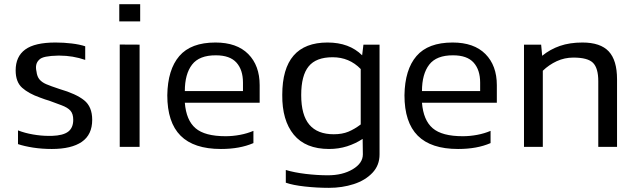

<svg xmlns="http://www.w3.org/2000/svg" viewBox="-20 -696 3014 910"><path d="M417 -128.2Q417 -190.3 378.6 -220.9Q340.3 -251.5 262.5 -274Q219.3 -288.3 198.9 -297.1Q178.6 -305.9 167.1 -319.6Q155.6 -333.4 153 -356.9Q144.6 -392.8 165 -412.1Q173.9 -422.5 197.2 -427.2Q220.6 -431.9 254.6 -432.4Q259.3 -432.4 263.3 -432.4Q293.5 -432.4 324.3 -427.3Q355 -422.1 383.9 -412.1V-476.6Q357.8 -485.4 319.6 -490Q281.4 -494.5 243 -494.5Q144.8 -494.5 99.5 -461.3Q54.2 -428.2 54.2 -362.3Q54.2 -307.4 85.1 -279.9Q116 -252.4 169.2 -233.7Q184 -228.6 193.7 -224.8Q200.9 -222.4 212.8 -218.9Q250.2 -205.7 270.4 -197.6Q300.7 -186.5 313.9 -171.4Q327.1 -156.3 327.1 -128.2Q327.1 -90.2 303.2 -72Q279.3 -53.8 226.4 -52Q217.6 -52 209.6 -52Q175.1 -52 136.4 -58.7Q97.7 -65.3 65.3 -78.1V-13Q94.9 -3 137 3.6Q179 10.1 225.6 10.1Q318.5 10.1 367.7 -23.7Q417 -57.6 417 -128.2Z M644.4 -594.5V-676.1H545.3V-594.5ZM641.6 0V-484.4L547.5 -484.9V0Z M1181.1 -17.8V-75.8Q1152 -63.4 1117.7 -56.9Q1083.3 -50.4 1049.2 -50.4Q951 -50.4 906.7 -88.3Q862.5 -126.1 856 -209.1H1210.7V-292.3Q1210.7 -385.3 1156.6 -439.9Q1102.4 -494.5 1001 -494.5Q885 -494.5 829.9 -430.4Q774.8 -366.3 772.9 -244.6Q772.9 -115.9 835.9 -52.9Q898.9 10.1 1027 10.1Q1072.2 10.1 1110.1 3.2Q1148 -3.6 1181.1 -17.8ZM1003.3 -433.8Q1069.8 -433.8 1100.7 -399.3Q1131.6 -364.9 1131.6 -304.2V-264.3H856Q856 -345.1 890.3 -389.7Q924.7 -434.3 1003.3 -433.8Z M1778.9 -484.4V35.6Q1779.1 87.3 1745.2 123.1Q1711.3 158.9 1656.6 176.6Q1602 194.3 1539.1 194.3Q1481.9 194.3 1425 188Q1368 181.7 1334.6 169.9V109.6Q1373.6 121.5 1428.5 128.2Q1483.5 134.8 1534.3 134.8Q1603.6 134.8 1651.7 106.2Q1699.8 77.5 1699.8 35.6L1698.8 -37.7Q1664.9 -15.4 1624.9 -2.6Q1584.9 10.1 1539.6 10.1Q1428.2 10.1 1372.4 -57.7Q1316.6 -125.6 1317.8 -246.4Q1317.8 -494.5 1532.4 -494.5Q1635.2 -494.5 1696.4 -433.9L1702.5 -484.4ZM1561.8 -59.7Q1601.8 -59.7 1631.1 -71.8Q1660.5 -84 1689.7 -106.2V-368.8Q1635.6 -424.7 1556.4 -424.7Q1478.1 -424.7 1442.9 -381.4Q1407.6 -338.2 1407.6 -245.4Q1407.6 -150.7 1446.1 -105.2Q1484.6 -59.7 1561.8 -59.7Z M2305.1 -17.8V-75.8Q2276.1 -63.4 2241.8 -56.9Q2207.4 -50.4 2173.3 -50.4Q2075 -50.4 2030.8 -88.3Q1986.6 -126.1 1980 -209.1H2334.8V-292.3Q2334.8 -385.3 2280.7 -439.9Q2226.5 -494.5 2125.1 -494.5Q2009.1 -494.5 1954 -430.4Q1898.8 -366.3 1897 -244.6Q1897 -115.9 1960 -52.9Q2023 10.1 2151.1 10.1Q2196.3 10.1 2234.2 3.2Q2272.1 -3.6 2305.1 -17.8ZM2127.4 -433.8Q2193.9 -433.8 2224.8 -399.3Q2255.7 -364.9 2255.7 -304.2V-264.3H1980Q1980 -345.1 2014.4 -389.7Q2048.8 -434.3 2127.4 -433.8Z M2552.7 0V-360.7Q2581.9 -389 2618.9 -406.1Q2655.9 -423.1 2697.5 -423.1Q2766 -423.1 2790.8 -398Q2815.6 -373 2815.6 -311V0H2904.5V-320.4Q2904.5 -410.3 2865.2 -452.4Q2825.8 -494.5 2740.4 -494.5Q2680.3 -494.5 2633.8 -478.4Q2587.2 -462.3 2549.7 -431.6L2544.8 -484.4H2463.5V0Z"/></svg>

Font: Arad-FD-VF Thin
Style: Regular
Weight: 100
Designer: Mohammad Darvishi
Version: Version 1.010;September 21, 2024;FontCreator 15.0.0.2992 64-